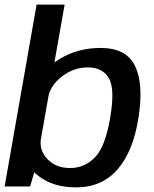

<svg xmlns="http://www.w3.org/2000/svg" viewBox="-28 -805 665 829"><path d="M-8 0H102L128.5 -90.5L251 -785H130ZM301 4Q412 4 480 -74.2Q548 -152.5 570.5 -300Q592.5 -443.5 554.8 -520.8Q517 -598 406 -598Q306.5 -598 227.2 -549Q148 -500 138.5 -445L180.5 -386Q189.5 -436.5 240 -475.2Q290.5 -514 351 -514Q414.5 -514 441.8 -468Q469 -422 448 -298Q427 -172 382.2 -125.8Q337.5 -79.5 274.5 -79.5Q213.5 -79.5 176.8 -118Q140 -156.5 149 -208L85.5 -148.5Q76 -93.5 138.8 -44.8Q201.5 4 301 4Z"/></svg>

Font: Anybody UltraCondensed Thin Medium
Style: Italic
Weight: 500
Italic angle: -10°
Version: Version 1.111